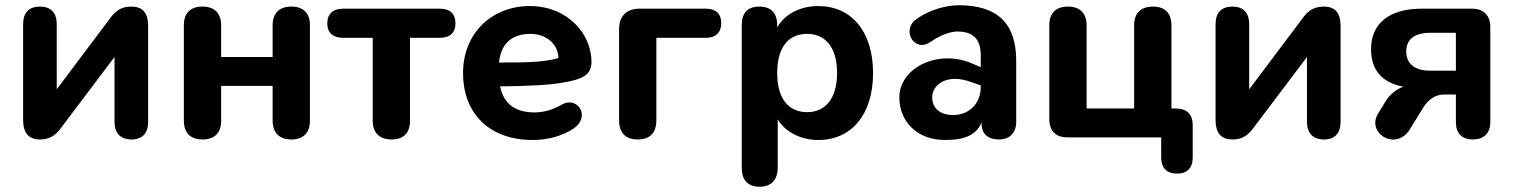

<svg xmlns="http://www.w3.org/2000/svg" viewBox="-20 -523 5761 731"><path d="M133 8C177 8 197 -16 213 -37L416 -306V-59C416 -16 439 8 481 8C522 8 544 -16 544 -59V-423C544 -475 523 -498 479 -498C436 -498 414 -474 399 -453L196 -183V-431C196 -475 173 -498 132 -498C91 -498 68 -475 68 -431V-67C68 -15 90 8 133 8Z M751 8C797 8 822 -17 822 -64V-196H1018V-64C1018 -17 1044 8 1089 8C1135 8 1160 -17 1160 -64V-427C1160 -473 1135 -498 1089 -498C1044 -498 1018 -473 1018 -427V-306H822V-427C822 -473 796 -498 751 -498C705 -498 680 -473 680 -427V-64C680 -17 705 8 751 8Z M1471 8C1517 8 1541 -17 1541 -64V-379H1654C1693 -379 1714 -398 1714 -434C1714 -471 1693 -490 1654 -490H1287C1248 -490 1226 -470 1226 -434C1226 -398 1248 -379 1287 -379H1399V-64C1399 -17 1425 8 1471 8Z M2011 10C2067 10 2124 -7 2163 -33C2233 -81 2176 -160 2118 -124C2082 -104 2049 -95 2015 -95C1948 -95 1899 -122 1884 -194C2007 -196 2072 -199 2132 -210C2187 -221 2232 -232 2232 -287C2232 -395 2140 -500 1997 -500C1852 -500 1743 -396 1743 -245C1743 -89 1845 11 2011 10ZM1880 -285C1887 -357 1929 -394 1999 -394C2058 -394 2105 -357 2106 -302C2046 -284 1959 -285 1880 -285Z M2408 8C2454 8 2479 -17 2479 -65V-379H2667C2705 -379 2726 -399 2726 -435C2726 -471 2705 -490 2667 -490H2416C2365 -490 2337 -462 2337 -411V-65C2337 -17 2362 8 2408 8Z M2872 188C2917 188 2941 161 2941 115V-68C2970 -21 3028 10 3095 10C3223 10 3304 -88 3304 -245C3304 -403 3222 -500 3095 -500C3026 -500 2966 -468 2939 -418V-427C2939 -473 2916 -498 2871 -498C2826 -498 2804 -473 2804 -427V115C2804 161 2826 188 2872 188ZM3053 -96C2984 -96 2939 -145 2939 -245C2939 -346 2984 -394 3053 -394C3120 -394 3167 -346 3167 -245C3167 -145 3120 -96 3053 -96Z M3578 10C3649 10 3697 -7 3717 -57V-53C3717 -12 3743 8 3783 8C3825 8 3849 -18 3849 -59V-292C3849 -435 3776 -504 3628 -503C3591 -503 3524 -490 3469 -450C3410 -409 3461 -321 3522 -363C3567 -394 3603 -403 3625 -403C3686 -403 3714 -373 3714 -312V-267L3682 -281C3550 -338 3404 -264 3404 -152C3404 -62 3470 10 3578 10ZM3529 -153C3529 -199 3584 -246 3679 -210L3714 -198V-192C3714 -128 3669 -85 3609 -85C3557 -85 3529 -113 3529 -153Z M4461 138C4500 138 4521 117 4521 76V-47C4521 -88 4498 -110 4457 -110H4440V-427C4440 -473 4415 -498 4370 -498C4324 -498 4298 -473 4298 -427V-110H4117V-427C4117 -473 4091 -498 4046 -498C4000 -498 3975 -473 3975 -427V-70C3975 -25 3999 0 4044 0H4401V76C4401 117 4423 138 4461 138Z M4673 8C4717 8 4737 -16 4753 -37L4956 -306V-59C4956 -16 4979 8 5021 8C5062 8 5084 -16 5084 -59V-423C5084 -475 5063 -498 5019 -498C4976 -498 4954 -474 4939 -453L4736 -183V-431C4736 -475 4713 -498 4672 -498C4631 -498 4608 -475 4608 -431V-67C4608 -15 4630 8 4673 8Z M5588 8C5628 8 5654 -15 5654 -58V-420C5654 -465 5628 -490 5584 -490H5393C5267 -490 5200 -432 5200 -336C5200 -256 5242 -208 5323 -193C5295 -183 5271 -162 5257 -140L5229 -94C5178 -20 5291 55 5346 -28L5398 -112C5415 -141 5443 -163 5476 -163H5523V-58C5523 -15 5546 8 5588 8ZM5424 -254C5364 -254 5334 -282 5334 -327C5334 -372 5364 -398 5424 -398H5523V-254Z"/></svg>

Font: SN Pro
Style: Bold
Weight: 700
Designer: Tobias Whetton
Foundry: Supernotes
Version: Version 1.003;Glyphs 3.3 (3324)